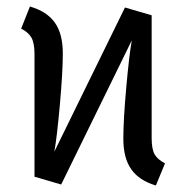

<svg xmlns="http://www.w3.org/2000/svg" viewBox="-20 -558 572 590"><path d="M487 -56 459 12Q408 -3 383.5 -37.5Q359 -72 359 -132Q359 -189 368 -289.5Q377 -390 385 -434L168 9L86 -15V-392Q86 -426 76.5 -442.5Q67 -459 45 -470L72 -538Q124 -523 148.5 -488.5Q173 -454 173 -394Q173 -337 164 -236.5Q155 -136 147 -92L364 -535L446 -511V-134Q446 -100 455 -84Q464 -68 487 -56Z"/></svg>

Font: Fira Sans Condensed
Style: Regular
Weight: 400
Width: 3
Designer: bBox Type GmbH & Carrois Corporate GbR & Edenspiekermann AG
Foundry: bBox Type GmbH & Carrois Corporate GbR & Edenspiekermann AG
Version: Version 4.301